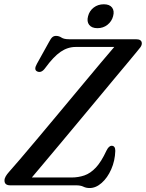

<svg xmlns="http://www.w3.org/2000/svg" viewBox="-20 -888 700 920"><path d="M344 0H29Q1.5 0 1.5 -23Q1.5 -33 7.5 -43.2Q13.5 -53.5 23 -64Q39.5 -82 76.5 -125.5Q113.5 -169 162.5 -227.2Q211.5 -285.5 265.2 -350Q319 -414.5 370.2 -476Q421.5 -537.5 462.8 -586.8Q504 -636 527.5 -663H342.5Q304.5 -663 270.5 -639.8Q236.5 -616.5 197 -562.5Q178.5 -536.5 158.5 -545.5Q140.5 -553.5 157 -582.5L215 -687Q223.5 -703.5 230.8 -709.8Q238 -716 248.5 -716Q262.5 -716 274.5 -708Q286.5 -700 311 -700H631.5Q659.5 -700 659.5 -680Q659.5 -671 652.5 -661.2Q645.5 -651.5 635 -639.5Q622.5 -624 594 -590Q565.5 -556 526.5 -509.2Q487.5 -462.5 442.8 -408.5Q398 -354.5 352 -299.5Q306 -244.5 263.8 -193.8Q221.5 -143 187.2 -102.5Q153 -62 132.5 -37.5H322Q355.5 -37.5 384.5 -47.5Q413.5 -57.5 439.5 -85.2Q465.5 -113 490 -166Q501.5 -189.5 515 -189.5Q532.5 -189.5 532.5 -165Q531 -117.5 513 -76.8Q495 -36 467.2 -11.5Q439.5 13 409.5 13Q392.5 13 379.5 6.5Q366.5 0 344 0ZM447 -753Q419.5 -753 407.2 -769Q395 -785 402 -810.5Q408.5 -836 429 -851.8Q449.5 -867.5 477.5 -867.5Q505 -867.5 517 -851.8Q529 -836 522 -810.5Q515.5 -785.5 495 -769.2Q474.5 -753 447 -753Z"/></svg>

Font: Fraunces 72pt Soft
Style: Italic
Weight: 400
Italic angle: -16°
Version: Version 1.000;[b76b70a41]